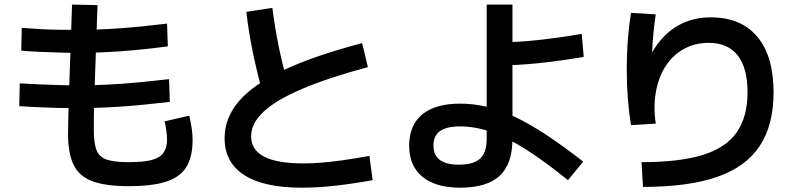

<svg xmlns="http://www.w3.org/2000/svg" viewBox="-20 -826 3560 853"><path d="M282.2 -232.2Q282.2 -252.2 283.3 -296.7Q284.4 -341.1 286.1 -401.7Q287.8 -462.2 290.6 -531.1Q293.3 -600 295.6 -670.6Q297.8 -741.1 300 -805.6L413.3 -803.3Q411.1 -746.7 408.9 -681.7Q406.7 -616.7 404.4 -550.6Q402.2 -484.4 400 -425Q397.8 -365.6 397.2 -320.6Q396.7 -275.6 396.7 -252.2Q396.7 -191.1 408.3 -160Q420 -128.9 453.3 -117.2Q486.7 -105.6 551.1 -105.6Q616.7 -105.6 653.3 -115Q690 -124.4 706.1 -147.2Q722.2 -170 722.2 -205.6Q722.2 -222.2 718.9 -246.1Q715.6 -270 711.1 -286.7L821.1 -312.2Q828.9 -276.7 832.2 -252.2Q835.6 -227.8 835.6 -203.3Q835.6 -128.9 807.8 -83.9Q780 -38.9 717.8 -18.9Q655.6 1.1 551.1 1.1Q450 1.1 391.1 -20.6Q332.2 -42.2 307.2 -93.3Q282.2 -144.4 282.2 -232.2ZM65.6 -354.4 67.8 -455.6Q102.2 -453.3 144.4 -451.7Q186.7 -450 232.8 -448.3Q278.9 -446.7 321.1 -446.7Q414.4 -446.7 512.2 -453.3Q610 -460 731.1 -474.4L734.4 -373.3Q612.2 -358.9 513.3 -352.2Q414.4 -345.6 320 -345.6Q277.8 -345.6 231.7 -346.7Q185.6 -347.8 142.2 -350Q98.9 -352.2 65.6 -354.4ZM74.4 -601.1 76.7 -702.2Q110 -700 151.1 -697.2Q192.2 -694.4 236.7 -693.9Q281.1 -693.3 322.2 -693.3Q413.3 -693.3 508.9 -700Q604.4 -706.7 722.2 -721.1L725.6 -620Q606.7 -604.4 510 -597.8Q413.3 -591.1 321.1 -591.1Q280 -591.1 235.6 -592.8Q191.1 -594.4 148.9 -596.1Q106.7 -597.8 74.4 -601.1Z M977.8 -212.2Q977.8 -302.2 1041.7 -376.7Q1105.6 -451.1 1241.1 -515Q1376.7 -578.9 1588.9 -634.4L1614.4 -527.8Q1436.7 -480 1321.1 -430.6Q1205.6 -381.1 1150.6 -329.4Q1095.6 -277.8 1095.6 -220Q1095.6 -100 1327.8 -100Q1365.6 -100 1407.2 -103.3Q1448.9 -106.7 1501.1 -113.9Q1553.3 -121.1 1621.1 -133.3L1635.6 -25.6Q1550 -10 1470.6 -1.1Q1391.1 7.8 1320 7.8Q1152.2 7.8 1065 -48.3Q977.8 -104.4 977.8 -212.2ZM1146.7 -413.3Q1121.1 -506.7 1102.8 -596.1Q1084.4 -685.6 1074.4 -773.3L1190 -791.1Q1201.1 -703.3 1218.9 -616.1Q1236.7 -528.9 1262.2 -443.3Z M1797.8 -178.9Q1797.8 -270 1856.1 -317.8Q1914.4 -365.6 2024.4 -365.6Q2083.3 -365.6 2142.8 -351.7Q2202.2 -337.8 2266.7 -307.2Q2331.1 -276.7 2405.6 -227.8Q2480 -178.9 2571.1 -107.8L2503.3 -25.6Q2398.9 -110 2315.6 -162.8Q2232.2 -215.6 2161.7 -240Q2091.1 -264.4 2024.4 -264.4Q1963.3 -264.4 1934.4 -243.3Q1905.6 -222.2 1905.6 -178.9Q1905.6 -94.4 2018.9 -94.4Q2084.4 -94.4 2113.3 -121.7Q2142.2 -148.9 2142.2 -208.9V-805.6H2256.7V-208.9Q2256.7 -97.8 2200 -45Q2143.3 7.8 2024.4 7.8Q1915.6 7.8 1856.7 -40.6Q1797.8 -88.9 1797.8 -178.9ZM2194.4 -637.8Q2273.3 -637.8 2367.8 -647.8Q2462.2 -657.8 2564.4 -675.6L2573.3 -573.3Q2471.1 -555.6 2375 -545.6Q2278.9 -535.6 2198.9 -535.6Z M2830 -105.6Q2997.8 -105.6 3101.1 -137.2Q3204.4 -168.9 3252.8 -237.8Q3301.1 -306.7 3301.1 -415.6Q3301.1 -524.4 3257.2 -580Q3213.3 -635.6 3128.9 -635.6Q3066.7 -635.6 3017.8 -608.3Q2968.9 -581.1 2937.2 -532.2Q2905.6 -483.3 2893.9 -417.2Q2882.2 -351.1 2893.3 -276.7L2783.3 -270Q2764.4 -385.6 2764.4 -518.9Q2764.4 -652.2 2783.3 -768.9L2893.3 -762.2Q2875.6 -650 2875.6 -518.9Q2875.6 -482.2 2877.2 -447.8Q2878.9 -413.3 2880 -378.9L2841.1 -514.4Q2868.9 -591.1 2911.1 -642.8Q2953.3 -694.4 3010 -721.7Q3066.7 -748.9 3137.8 -748.9Q3272.2 -748.9 3344.4 -662.8Q3416.7 -576.7 3416.7 -415.6Q3416.7 -270 3355 -177.2Q3293.3 -84.4 3165.6 -40Q3037.8 4.4 2836.7 4.4Z"/></svg>

Font: Paperlogy 6 SemiBold
Style: Regular
Weight: 600
Designer: redesigned by Lee Juim, glyphs from Gmarket Sans & Montserrat
Foundry: PT&
Version: Version 1.001